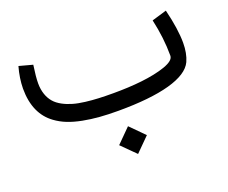

<svg xmlns="http://www.w3.org/2000/svg" viewBox="-102 -536 1099 924"><g transform="rotate(-20 447.5 -73.5)"><path d="M449.7 -87.9C421.4 -87.9 396.5 -88.4 375 -89.4C331.5 -91.3 280.3 -96.7 246.1 -106.9C211.9 -116.7 176.8 -133.8 157.2 -157.2C137.2 -180.2 124.5 -213.9 124.5 -256.3C124.5 -277.8 127.4 -308.6 133.3 -348.6L64 -367.2C53.2 -329.1 47.9 -292.5 47.4 -257.3C47.4 -168 77.1 -106.9 130.4 -67.9C167 -41 208 -25.4 263.2 -14.6C318.4 -3.9 373 0 442.9 0C659.7 0 796.4 -36.6 829.6 -108.4C841.3 -134.3 847.2 -165.5 847.2 -201.2C847.2 -247.6 838.9 -305.7 821.8 -375L746.1 -352.5C760.7 -287.6 768.1 -225.1 768.1 -164.1C768.1 -147 751 -132.8 716.3 -120.6C647.5 -96.7 551.3 -87.9 449.7 -87.9ZM389.2 156.7 460.4 227.5 531.2 156.7 460.4 85.4Z"/></g></svg>

Font: Samim
Style: Regular
Weight: 400
Foundry: DejaVu fonts team - Redesigned by Saber Rastikerdar
Version: Version 4.0.5